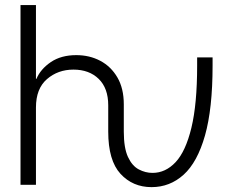

<svg xmlns="http://www.w3.org/2000/svg" viewBox="-20 -748 943 777"><path d="M593.3 9.3Q517.1 9.3 467.5 -44.7Q418 -98.6 418 -215.3V-321.8Q418 -391.1 379.4 -428.7Q340.8 -466.3 277.3 -466.3Q214.4 -466.3 169.9 -427.7Q125.5 -389.2 125.5 -313V0H63V-727.5H125.5V-428.7H127.4Q144 -468.3 185.5 -496.6Q227.1 -524.9 288.6 -524.9Q342.3 -524.9 385.7 -502Q429.2 -479 455.1 -434.6Q481 -390.1 481 -325.7V-215.3Q481 -149.4 497.8 -113Q514.6 -76.7 541.5 -62.5Q568.4 -48.3 597.2 -48.3Q649.9 -48.3 690.7 -91.8Q731.4 -135.3 754.6 -231Q777.8 -326.7 777.8 -482.4V-515.6H840.3V-482.4Q840.3 -308.1 809.6 -199.7Q778.8 -91.3 723.1 -41Q667.5 9.3 593.3 9.3Z"/></svg>

Font: Inter Display Light
Style: Regular
Weight: 300
Designer: Rasmus Andersson
Foundry: rsms
Version: Version 4.000;git-a52131595